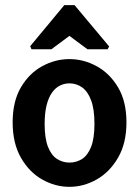

<svg xmlns="http://www.w3.org/2000/svg" viewBox="-20 -720 539 744"><path d="M249 4Q194 4 143.5 -24.5Q93 -53 61 -109Q29 -165 29 -246Q29 -327 61 -381.5Q93 -436 143.5 -463.5Q194 -491 249 -491Q304 -491 354.5 -463.5Q405 -436 437.5 -381.5Q470 -327 470 -246Q470 -165 437.5 -109Q405 -53 354.5 -24.5Q304 4 249 4ZM249 -90Q276 -90 298 -104Q320 -118 333 -151Q346 -184 346 -240Q346 -297 333 -331.5Q320 -366 298 -381.5Q276 -397 249 -397Q230 -397 212.5 -388.5Q195 -380 181.5 -361Q168 -342 160.5 -312Q153 -282 153 -240Q153 -184 166 -151Q179 -118 201 -104Q223 -90 249 -90ZM102 -529 97 -541 229 -700H269L403 -540L397 -529H319L249 -581L179 -529Z"/></svg>

Font: Kreon Light
Style: Bold
Weight: 700
Version: Version 2.002